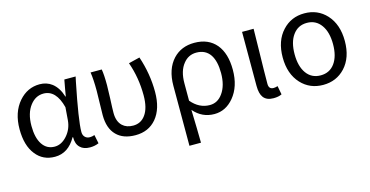

<svg xmlns="http://www.w3.org/2000/svg" viewBox="-75 -897 2783 1443"><g transform="rotate(-15 1316.5 -175.0)"><path d="M254.9 12.7Q162.1 12.7 107.4 -56.6Q49.8 -127.9 49.8 -255.9Q49.8 -386.7 120.1 -467.8Q186.5 -543.9 282.2 -543.9Q336.9 -543.9 377.9 -512.7Q424.8 -475.6 446.3 -404.3H449.2L460 -466.8L471.7 -530.3H559.6Q557.6 -518.6 551.8 -494.1Q493.2 -205.1 493.2 -116.2Q493.2 -89.8 508.8 -75.2Q522.5 -61.5 545.9 -61.5Q563.5 -61.5 582 -68.4L595.7 -1Q564.5 12.7 527.3 12.7Q477.5 12.7 451.2 -13.7Q421.9 -41 422.9 -94.7H418.9Q358.4 12.7 254.9 12.7ZM272.5 -61.5Q325.2 -61.5 368.7 -110.4Q412.1 -159.2 418 -226.6L421.9 -276.4L425.8 -327.1Q389.6 -468.8 292 -468.8Q230.5 -468.8 188.5 -415Q142.6 -356.4 142.6 -256.8Q142.6 -164.1 176.8 -112.8Q210.9 -61.5 272.5 -61.5Z M881.8 12.7Q786.1 12.7 734.4 -40Q680.7 -93.8 680.7 -197.3Q680.7 -228.5 682.6 -291Q684.6 -353.5 684.6 -384.8Q684.6 -474.6 675.8 -530.3H762.7Q770.5 -488.3 770.5 -406.2Q770.5 -377 767.6 -303.7Q763.7 -224.6 763.7 -191.4Q763.7 -125 799.8 -90.8Q831.1 -61.5 882.8 -61.5Q943.4 -61.5 978.5 -110.4Q1016.6 -162.1 1016.6 -261.7Q1016.6 -398.4 972.7 -522.5L1015.6 -533.2L1059.6 -543.9Q1106.4 -405.3 1106.4 -264.6Q1106.4 -132.8 1043.9 -58.6Q983.4 12.7 881.8 12.7Z M1251 194.3V-38.1V-271.5Q1251 -402.3 1320.3 -476.6Q1383.8 -543.9 1485.4 -543.9Q1594.7 -543.9 1655.3 -471.7Q1713.9 -400.4 1713.9 -273.4Q1713.9 -143.6 1646.5 -62.5Q1584 12.7 1495.1 12.7Q1399.4 12.7 1335 -62.5Q1339.8 94.7 1340.8 194.3ZM1479.5 -61.5Q1541 -61.5 1580.1 -117.2Q1622.1 -175.8 1622.1 -272.5Q1622.1 -364.3 1588.9 -415Q1552.7 -468.8 1481.4 -468.8Q1418.9 -468.8 1379.9 -418.9Q1335.9 -365.2 1335.9 -269.5V-201.2V-133.8Q1396.5 -61.5 1479.5 -61.5Z M1955.1 12.7Q1901.4 12.7 1877 -19.5Q1854.5 -48.8 1854.5 -110.4V-320.3V-530.3H1944.3Q1943.4 -475.6 1941.4 -362.3Q1937.5 -182.6 1937.5 -103.5Q1937.5 -61.5 1974.6 -61.5Q1989.3 -61.5 2006.8 -67.4L2019.5 0Q1994.1 12.7 1955.1 12.7Z M2341.8 12.7Q2238.3 12.7 2170.9 -59.6Q2099.6 -136.7 2099.6 -264.6Q2099.6 -394.5 2170.9 -470.7Q2238.3 -543.9 2341.8 -543.9Q2445.3 -543.9 2512.7 -470.7Q2583 -393.6 2583 -264.6Q2583 -135.7 2512.7 -59.6Q2445.3 12.7 2341.8 12.7ZM2341.8 -61.5Q2412.1 -61.5 2451.7 -116.2Q2491.2 -170.9 2491.2 -264.6Q2491.2 -358.4 2452.1 -413.1Q2412.1 -469.7 2341.8 -469.7Q2271.5 -469.7 2231.4 -413.1Q2192.4 -359.4 2192.4 -265.1Q2192.4 -170.9 2231.9 -116.2Q2271.5 -61.5 2341.8 -61.5Z"/></g></svg>

Font: Bpmf GenSeki Gothic R
Style: R
Weight: 400
Foundry: But Ko
Version: Version 1.320